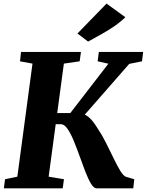

<svg xmlns="http://www.w3.org/2000/svg" viewBox="-20 -1026 800 1046"><path d="M506.5 0Q491 0 475.8 -25.2Q460.5 -50.5 445 -90.5Q429.5 -130.5 413.8 -175Q398 -219.5 381.5 -259.5Q365 -299.5 347.5 -324.5Q330 -349.5 311.5 -349.5H243.5L251.5 -410H363L570.5 -679L512 -692L518.5 -743H760L753.5 -692L684 -678L396 -349L409.5 -406Q424.5 -408 438 -403Q451.5 -398 464.2 -387Q477 -376 488.8 -360.5Q500.5 -345 512.5 -325.5Q535.5 -291.5 557 -248.8Q578.5 -206 598 -165.5Q617.5 -125 634.5 -96.8Q651.5 -68.5 665.5 -63L711.5 -49.5L706 0ZM1 0 7.5 -49.5 74.5 -63.5 157 -679.5 89 -692 94.5 -743H421L414 -692L328 -679.5L245 -63.5L328.5 -49.5L321.5 0ZM460 -799.5 402 -843.5 560.5 -1006.5 663 -932Q629 -900 592.2 -876Q555.5 -852 521.5 -833.5Q487.5 -815 460 -799.5Z"/></svg>

Font: Merriweather 28pt Black
Style: Italic
Weight: 900
Italic angle: -7.8°
Version: Version 2.101